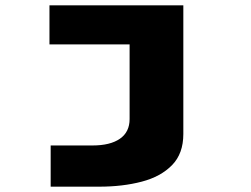

<svg xmlns="http://www.w3.org/2000/svg" viewBox="-20 -520 940 720"><path d="M170 180V25.5H326.5Q393.5 25.5 429.8 0.2Q466 -25 466 -73.5V-353.5H165.5V-500H667.5V-17.5Q667.5 56 625.2 99.2Q583 142.5 511.5 161.2Q440 180 352 180Z"/></svg>

Font: Trispace Expanded ExtraBold
Style: Regular
Weight: 800
Width: 7
Designer: Tyler Finck
Foundry: Etcetera Type Company
Version: Version 1.210; ttfautohint (v1.8.3)